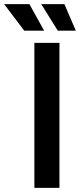

<svg xmlns="http://www.w3.org/2000/svg" viewBox="-109 -907 386 927"><path d="M57 0V-700H178V0ZM8 -759 -89 -887H33L104 -759ZM202 -887 257 -759H170L90 -887Z"/></svg>

Font: Space Grotesk Frontify SemiBold
Style: Regular
Weight: 600
Designer: Florian Karsten
Version: Version 2.000